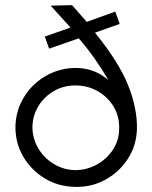

<svg xmlns="http://www.w3.org/2000/svg" viewBox="-20 -722 592 746"><path d="M271 4Q206 3 153 -29.5Q100 -62 69.5 -115Q39 -168 40 -232Q42 -287 66 -332Q90 -377 129 -407.5Q168 -438 215.5 -450.5Q263 -463 311.5 -454.5Q360 -446 401 -411Q376 -454 347.5 -494.5Q319 -535 286 -573L171 -533L154 -580L254 -615Q238 -632 218.5 -654Q199 -676 177 -700L260 -702L317 -637L428 -677L445 -629L349 -595Q441 -482 477.5 -391.5Q514 -301 512 -220Q510 -156 476.5 -104.5Q443 -53 389 -23.5Q335 6 271 4ZM272 -61Q316 -61 355 -82Q394 -103 418.5 -140Q443 -177 443 -223Q444 -270 421.5 -307.5Q399 -345 361 -367Q323 -389 277 -390Q230 -391 191.5 -369.5Q153 -348 130 -311Q107 -274 106 -229Q106 -184 128.5 -146Q151 -108 189 -85Q227 -62 272 -61Z"/></svg>

Font: Kulim Park Light
Style: Regular
Weight: 300
Designer: Noponies / Dale Sattler
Foundry: Noponies
Version: Version 1.000; ttfautohint (v1.8.3)